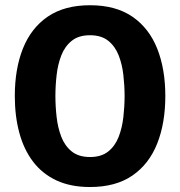

<svg xmlns="http://www.w3.org/2000/svg" viewBox="-20 -718 706 752"><path d="M197 -342Q197 -301.5 201.8 -259.5Q206.5 -217.5 220.2 -182Q234 -146.5 261 -124.8Q288 -103 332.5 -103Q377 -103 404 -124.8Q431 -146.5 444.8 -182Q458.5 -217.5 463.2 -259.5Q468 -301.5 468 -342Q468 -382.5 463.2 -424.2Q458.5 -466 444.8 -501.2Q431 -536.5 404 -558.2Q377 -580 332.5 -580Q288 -580 261 -558.2Q234 -536.5 220.2 -501.2Q206.5 -466 201.8 -424.2Q197 -382.5 197 -342ZM38 -342Q38 -448.5 70 -528.5Q102 -608.5 167.2 -653Q232.5 -697.5 332.5 -697.5Q433.5 -697.5 498.8 -652.5Q564 -607.5 595.8 -527.5Q627.5 -447.5 627.5 -342Q627.5 -235.5 595.5 -155.2Q563.5 -75 498.2 -30.2Q433 14.5 332.5 14.5Q257 14.5 201.5 -11.2Q146 -37 109.8 -84.5Q73.5 -132 55.8 -197.5Q38 -263 38 -342Z"/></svg>

Font: Signika Negative
Style: Bold
Weight: 700
Designer: Anna Giedry
Foundry: Anna Giedry
Version: Version 2.001